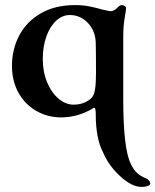

<svg xmlns="http://www.w3.org/2000/svg" viewBox="-20 -447 610 754"><path d="M385 152Q356 98 356 1Q356 -24 350 -24Q344 -22 341 -19Q283 14 220 14Q167 14 122.5 -11.5Q78 -37 52.5 -83Q27 -129 27 -188Q27 -254 56 -308.5Q85 -363 141 -395Q197 -427 274 -427Q304 -427 328 -422.5Q352 -418 384 -409Q410 -403 413 -403Q430 -403 445 -421Q453 -427 457 -427Q465 -427 470 -423.5Q475 -420 475 -415Q475 -407 469.5 -375.5Q464 -344 464 -305V-57Q464 135 493 195Q505 221 519.5 233.5Q534 246 553 253Q570 262 570 273Q570 280 560 283.5Q550 287 535 287Q498 287 452.5 245.5Q407 204 385 152ZM337 -60Q349 -70 353 -94.5Q357 -119 357 -158Q357 -243 356 -278Q355 -325 325.5 -356.5Q296 -388 254 -388Q225 -388 200.5 -365.5Q176 -343 162 -303.5Q148 -264 148 -215Q148 -165 165 -124Q182 -83 210 -59.5Q238 -36 269 -36Q309 -36 337 -60Z"/></svg>

Font: EB Garamond SemiBold
Style: Regular
Weight: 600
Designer: Georg Duffner and Octavio Pardo
Foundry: Georg Duffner
Version: Version 1.000